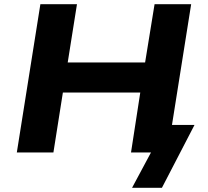

<svg xmlns="http://www.w3.org/2000/svg" viewBox="-20 -725 987 913"><path d="M608 168 698 0H607L628 -131H905L750 168ZM60 0 172 -705H346L302 -428H670L715 -705H889L777 0H603L647 -285H279L234 0Z"/></svg>

Font: Nunito Sans 7pt SemiExpanded ExtraBold
Style: Italic
Weight: 800
Width: 6
Italic angle: -9°
Designer: Vernon Adams
Foundry: Vernon Adams
Version: Version 3.101;gftools[0.9.27]